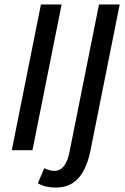

<svg xmlns="http://www.w3.org/2000/svg" viewBox="-20 -675 561 863"><path d="M230 168Q209 168 190 164Q171 160 150 149L179 81Q192 87 202 90Q212 93 224 93Q251 93 268 70.5Q285 48 293 5L425 -655H518L386 5Q376 53 357 90Q338 127 307 147.5Q276 168 230 168ZM33 0 164 -655H257L126 0Z"/></svg>

Font: Source Sans 3 ExtraLight Medium
Style: Italic
Weight: 500
Italic angle: -11°
Version: Version 3.052;hotconv 1.1.0;makeotfexe 2.6.0